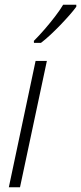

<svg xmlns="http://www.w3.org/2000/svg" viewBox="-20 -786 340 806"><path d="M17.1 0 129.4 -530.3H176.8L64 0ZM122.6 -606 122.1 -614.3Q145 -637.2 168.2 -664.1Q191.4 -690.9 211.9 -717.8Q232.4 -744.6 245.1 -766.1H300.3V-757.8Q289.1 -742.2 271.2 -721.9Q253.4 -701.7 232.7 -680.2Q211.9 -658.7 191.2 -639.4Q170.4 -620.1 151.9 -606Z"/></svg>

Font: Open Sans SemiCondensed Light
Style: Italic
Weight: 300
Width: 4
Italic angle: -12°
Designer: Monotype Design Team
Foundry: Monotype Imaging Inc.
Version: Version 3.000